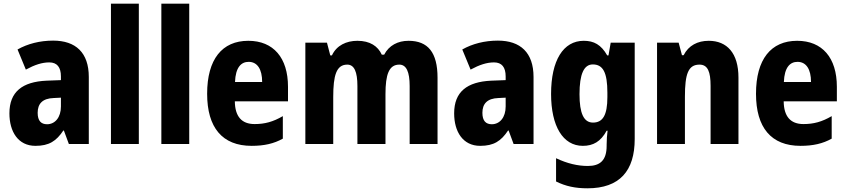

<svg xmlns="http://www.w3.org/2000/svg" viewBox="-20 -780 4586 1040"><path d="M268 -560C196 -560 130 -543 75 -512L120 -403C168 -429 208 -442 247 -442C289 -442 310 -416 310 -366V-346L232 -343C101 -337 31 -283 31 -166C31 -67 78 10 172 10C246 10 285 -16 323 -73H326L353 0H461V-363C461 -495 390 -560 268 -560ZM271 -249 310 -251V-203C310 -144 278 -107 235 -107C203 -107 184 -125 184 -169C184 -218 210 -247 271 -249Z M732 0V-760H581V0Z M1005 0V-760H854V0Z M1325 -559C1183 -559 1102 -459 1102 -272C1102 -89 1184 10 1343 10C1411 10 1464 -2 1512 -29V-151C1459 -120 1414 -108 1359 -108C1289 -108 1253 -149 1252 -231H1540V-310C1540 -467 1461 -559 1325 -559ZM1327 -445C1374 -445 1400 -405 1400 -336H1253C1256 -415 1286 -445 1327 -445Z M2193 -559C2135 -559 2087 -534 2061 -484H2048C2027 -530 1984 -559 1916 -559C1856 -559 1803 -534 1778 -480H1769L1751 -549H1634V0H1785V-254C1785 -372 1802 -430 1861 -430C1899 -430 1916 -391 1916 -314V0H2068V-270C2068 -377 2087 -430 2143 -430C2181 -430 2199 -391 2199 -314V0H2350V-359C2350 -496 2298 -559 2193 -559Z M2677 -560C2605 -560 2539 -543 2484 -512L2529 -403C2577 -429 2617 -442 2656 -442C2698 -442 2719 -416 2719 -366V-346L2641 -343C2510 -337 2440 -283 2440 -166C2440 -67 2487 10 2581 10C2655 10 2694 -16 2732 -73H2735L2762 0H2870V-363C2870 -495 2799 -560 2677 -560ZM2680 -249 2719 -251V-203C2719 -144 2687 -107 2644 -107C2612 -107 2593 -125 2593 -169C2593 -218 2619 -247 2680 -249Z M3142 -559C3031 -559 2965 -453 2965 -271C2965 -97 3029 10 3137 10C3193 10 3234 -13 3266 -72H3271C3268 -50 3266 -21 3266 3V10C3266 89 3230 119 3164 119C3110 119 3053 106 2992 77V203C3044 229 3097 240 3162 240C3337 240 3418 145 3418 -27V-549H3288L3276 -480H3269C3236 -538 3197 -559 3142 -559ZM3191 -431C3246 -431 3270 -388 3270 -278V-254C3270 -156 3245 -116 3192 -116C3142 -116 3119 -166 3119 -270C3119 -379 3143 -431 3191 -431Z M3819 -559C3759 -559 3710 -534 3683 -481H3674L3656 -549H3539V0H3690V-256C3690 -380 3708 -430 3769 -430C3814 -430 3829 -391 3829 -315V0H3980V-360C3980 -492 3918 -559 3819 -559Z M4298 -559C4156 -559 4075 -459 4075 -272C4075 -89 4157 10 4316 10C4384 10 4437 -2 4485 -29V-151C4432 -120 4387 -108 4332 -108C4262 -108 4226 -149 4225 -231H4513V-310C4513 -467 4434 -559 4298 -559ZM4300 -445C4347 -445 4373 -405 4373 -336H4226C4229 -415 4259 -445 4300 -445Z"/></svg>

Font: Noto Sans Gurmukhi UI Condensed ExtraBold
Style: Regular
Weight: 800
Width: 3
Designer: Jelle Bosma - Monotype Design Team
Foundry: Monotype Imaging Inc.
Version: Version 2.004